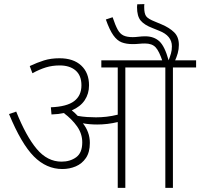

<svg xmlns="http://www.w3.org/2000/svg" viewBox="-20 -916 976 936"><path d="M418 -219Q418 -174 399 -146Q380 -118 349.5 -105Q319 -92 284 -92Q206 -92 145 -153.5Q84 -215 24 -360L59 -372Q107 -252 159 -190Q211 -128 280 -128Q322 -128 351.5 -149.5Q381 -171 381 -222Q381 -264 356 -299.5Q331 -335 291 -365Q263 -359 231 -358L228 -393Q306 -396 341.5 -423Q377 -450 377 -500Q377 -548 348.5 -572.5Q320 -597 271 -597Q235 -597 204 -587.5Q173 -578 138 -559L125 -594Q161 -611 194.5 -621.5Q228 -632 270 -632Q338 -632 376 -596.5Q414 -561 414 -500Q414 -459 393 -427.5Q372 -396 330 -378Q345 -366 359 -351Q382 -347 405 -345.5Q428 -344 448 -344Q473 -344 499.5 -347Q526 -350 554 -357V-587H474V-622H936V-587H823V0H786V-587H591V0H554V-321Q529 -315 504 -312Q479 -309 454 -309Q416 -309 384 -315Q400 -295 409 -271Q418 -247 418 -219ZM773 -615Q756 -667 738.5 -685.5Q721 -704 687 -704Q672 -704 657.5 -702.5Q643 -701 626 -701Q596 -701 573.5 -709.5Q551 -718 532.5 -744Q514 -770 496 -821L529 -832Q542 -793 553.5 -772Q565 -751 582 -743Q599 -735 627 -735Q640 -735 656 -737Q672 -739 688 -739Q730 -739 756.5 -715Q783 -691 802 -622Q809 -640 813.5 -655.5Q818 -671 818 -690Q818 -742 756 -766L724 -779Q684 -794 666 -815.5Q648 -837 648 -881Q648 -884 648.5 -887.5Q649 -891 649 -895L684 -896Q683 -892 683 -888Q683 -884 683 -880Q683 -851 692 -837.5Q701 -824 737 -810L768 -797Q806 -781 829 -758.5Q852 -736 852 -697Q852 -676 846.5 -656.5Q841 -637 831 -615Z"/></svg>

Font: Noto Sans Devanagari ExtraLight
Style: Regular
Weight: 200
Designer: Jelle Bosma - Monotype Design Team
Foundry: Monotype Imaging Inc.
Version: Version 2.004; ttfautohint (v1.8.4.7-5d5b)